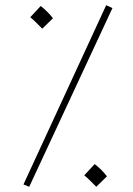

<svg xmlns="http://www.w3.org/2000/svg" viewBox="-20 -707 511 736"><path d="M92 9 411 -676 387 -687 70 0ZM142 -597 183 -637C171 -653 154 -670 136 -684L96 -641C114 -626 124 -615 142 -597ZM349 9 390 -31C378 -47 361 -64 343 -78L303 -35C321 -20 331 -9 349 9Z"/></svg>

Font: Noto Sans Arabic ExtCond Thin
Style: Regular
Weight: 100
Width: 2
Designer: Monotype Design Team, Nadine Chahine, Nizar Qandah and Khaled Hosny
Foundry: Monotype Imaging Inc.
Version: Version 2.012